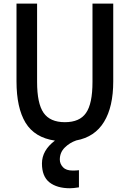

<svg xmlns="http://www.w3.org/2000/svg" viewBox="-20 -755 702 1039"><path d="M592.8 -735.4Q592.8 -629.9 592.8 -314.5Q592.8 -176.8 543 -95.7Q493.2 -13.7 392.6 4.9Q356.4 17.6 330.1 43.9Q303.7 70.3 303.7 108.4Q303.7 131.8 321.3 150.4Q337.9 168 374 168Q392.6 168 407.2 166Q407.2 197.3 407.2 258.8Q377 263.7 358.4 263.7Q288.1 263.7 247.1 231.4Q207 199.2 207 129.9Q207 58.6 277.3 5.9Q168 -9.8 118.2 -90.8Q69.3 -171.9 69.3 -314.5Q69.3 -454.1 69.3 -735.4Q96.7 -735.4 180.7 -735.4Q180.7 -628.9 180.7 -311.5Q180.7 -195.3 215.8 -144.5Q251 -93.8 331.1 -93.8Q411.1 -93.8 445.3 -143.6Q480.5 -193.4 480.5 -311.5Q480.5 -453.1 480.5 -735.4Q507.8 -735.4 592.8 -735.4Z"/></svg>

Font: Alata=Ham
Style: Regular
Weight: 400
Designer: Spyros Zevelakis, Eben Sorkin
Version: Version 1.004